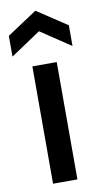

<svg xmlns="http://www.w3.org/2000/svg" viewBox="-89 -798 440 838"><g transform="rotate(-10 131.0 -378.5)"><path d="M76 0V-520H184V0ZM-2 -577V-669L131 -757L264 -669V-577L131 -666Z"/></g></svg>

Font: Bricolage Grotesque 12pt Medium
Style: Regular
Weight: 500
Designer: Mathieu Triay
Foundry: Atelier Triay
Version: Version 1.001; ttfautohint (v1.8.4.7-5d5b);gftools[0.9.33.de